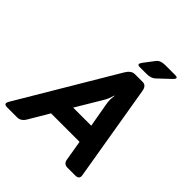

<svg xmlns="http://www.w3.org/2000/svg" viewBox="-268 -1026 1181 1181"><g transform="rotate(45 322.0 -436.0)"><path d="M386.2 -752Q356.9 -752 380.9 -783.2L430.7 -848.6Q448.2 -871.6 489.3 -871.6H575.2Q611.8 -871.6 580.1 -841.8L504.4 -770.5Q484.9 -752 446.3 -752ZM-14.6 0Q-49.8 0 -30.8 -32.2L342.3 -660.6Q365.7 -700.2 396.5 -700.2H464.8Q495.6 -700.2 502.4 -660.6L607.9 -32.2Q613.3 0 578.1 0H510.3Q478 0 472.7 -33.7L450.7 -165H202.6L125 -33.7Q105 0 72.8 0ZM273.9 -286.1H431.2L403.8 -441.4Q399.9 -464.4 399.9 -479.2Q399.9 -494.1 402.8 -518.1H400.9Q393.1 -494.1 388.4 -481.9Q383.8 -469.7 366.7 -441.4Z"/></g></svg>

Font: Istok
Style: Bold Italic
Weight: 700
Italic angle: -13°
Designer: Andrey V. Panov
Foundry: Andrey V. Panov
Version: Version 1.0.3